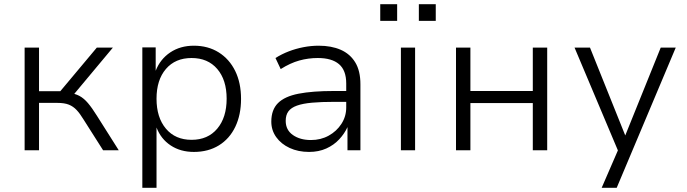

<svg xmlns="http://www.w3.org/2000/svg" viewBox="-20 -720 3290 920"><path d="M98 0V-492H167V-283H269L444 -492H521L324 -256L307 -276Q339 -272 360.5 -260.5Q382 -249 401.5 -226Q421 -203 444 -166L549 0H474L380 -148Q363 -176 347 -193Q331 -210 310 -218.5Q289 -227 254 -227H167V0Z M662 180V-493H726V-381Q748 -437 796 -469Q844 -501 909 -501Q977 -501 1028 -469Q1079 -437 1107 -380Q1135 -323 1135 -246Q1135 -170 1107.5 -112.5Q1080 -55 1029 -23.5Q978 8 909 8Q845 8 798 -23Q751 -54 730 -109V180ZM898 -50Q976 -50 1021 -103.5Q1066 -157 1066 -247Q1066 -337 1021 -389.5Q976 -442 898 -442Q820 -442 775 -389.5Q730 -337 730 -247Q730 -157 775 -103.5Q820 -50 898 -50Z M1461 8Q1409 8 1368 -11Q1327 -30 1303.5 -63Q1280 -96 1280 -137Q1280 -194 1312 -226Q1344 -258 1410.5 -271Q1477 -284 1580 -284H1652V-232H1583Q1520 -232 1475.5 -228Q1431 -224 1403 -214Q1375 -204 1362 -186.5Q1349 -169 1349 -141Q1349 -97 1383.5 -73Q1418 -49 1470 -49Q1517 -49 1555 -70Q1593 -91 1616 -126.5Q1639 -162 1639 -205V-320Q1639 -383 1604.5 -412.5Q1570 -442 1503 -442Q1457 -442 1414 -430Q1371 -418 1325 -389L1300 -442Q1330 -461 1364 -474Q1398 -487 1434.5 -494Q1471 -501 1507 -501Q1568 -501 1612.5 -481.5Q1657 -462 1682 -421.5Q1707 -381 1707 -316V0H1645V-111Q1631 -80 1605.5 -52.5Q1580 -25 1543.5 -8.5Q1507 8 1461 8Z M1901 0V-492H1969V0ZM1987 -620V-700H2068V-620ZM1802 -620V-700H1883V-620Z M2165 0V-492H2234V-284H2533V-492H2602V0H2533V-226H2234V0Z M2863 180 2951 -23V25L2733 -492H2807L2978 -66H2974L3146 -492H3218L2935 180Z"/></svg>

Font: Nunito Sans 8pt Light
Style: Regular
Weight: 300
Version: Version 3.101;gftools[0.9.27]